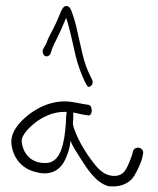

<svg xmlns="http://www.w3.org/2000/svg" viewBox="-20 -732 541 659"><path d="M19 -240C24 -189 56 -153 101 -142C152 -127 186 -147 203 -183C211 -199 220 -223 222 -249C230 -228 241 -213 254 -192C280 -151 309 -105 352 -93C388 -89 414 -99 431 -116C443 -127 466 -175 469 -194L471 -204C476 -227 441 -234 436 -211C433 -195 416 -152 405 -141C383 -119 346 -129 330 -143C320 -150 311 -160 301 -173C276 -205 249 -248 234 -291C232 -296 231 -302 230 -308C232 -328 232 -341 231 -346C251 -342 264 -338 283 -336C289 -334 295 -343 295 -352C295 -363 291 -370 285 -372C257 -375 232 -384 202 -384C144 -384 87 -354 45 -307C31 -290 17 -267 19 -240ZM55 -242C52 -260 63 -272 72 -284C103 -319 149 -348 202 -348H209V-347C207 -337 206 -321 206 -308C201 -238 188 -179 144 -173C93 -168 61 -199 55 -242ZM127 -551C131 -533 148 -537 153 -547L159 -565C163 -576 168 -586 173 -595C185 -619 197 -646 207 -671C219 -636 229 -586 239 -543C247 -509 260 -475 271 -452L278 -440C280 -436 282 -434 285 -434C291 -434 298 -441 298 -450C298 -455 296 -459 294 -463L288 -475C285 -482 280 -492 275 -506C257 -556 247 -635 229 -684C225 -695 222 -706 214 -710C202 -716 194 -704 189 -692C183 -677 178 -665 170 -648C160 -626 147 -607 139 -583L129 -565C126 -560 126 -556 127 -551Z"/></svg>

Font: Stray Cat
Style: SuCn
Weight: 400
Version: Version 1.0